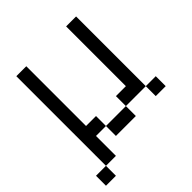

<svg xmlns="http://www.w3.org/2000/svg" viewBox="-176 -614 852 852"><g transform="rotate(-45 250.0 -187.5)"><path d="M125 -125H187.5V-62.5H125V62.5H62.5V-500H125ZM0 62.5H62.5V125H0ZM187.5 -62.5H312.5V0H187.5ZM312.5 -125H375V-500H437.5V-62.5H312.5ZM437.5 -62.5H500V0H437.5Z"/></g></svg>

Font: 寒蝉点阵体 16px
Style: Regular
Weight: 400
Designer: Designed by Warren2060
Foundry: ChillType
Version: Version 1.000